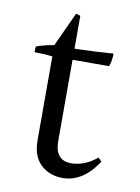

<svg xmlns="http://www.w3.org/2000/svg" viewBox="-71 -671 497 684"><g transform="rotate(10 177.0 -329.5)"><path d="M203 -37Q155 -37 123.5 -66.5Q92 -96 92 -155V-457Q64 -461 27 -461Q27 -464 27 -469.5Q27 -475 28 -482Q63 -494 92 -498L149 -622L165 -617V-498Q241 -500 305 -505Q305 -478 297 -458H165V-165Q165 -94 223 -94Q272 -94 317 -131L329 -118Q276 -37 203 -37Z"/></g></svg>

Font: Halant
Style: Regular
Weight: 400
Designer: Hitesh Malaviya (Devanagari), Satya Rajpurohit (Latin)
Foundry: Indian Type Foundry
Version: Version 1.101;PS 1.0;hotconv 1.0.78;makeotf.lib2.5.61930; tt